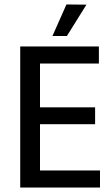

<svg xmlns="http://www.w3.org/2000/svg" viewBox="-20 -844 503 864"><path d="M430 0H71V-635H425V-558H145L160 -572V-347L145 -361H408V-285H145L160 -299V-63L145 -77H430ZM216 -682H281L369 -823L279 -824Z"/></svg>

Font: Gemunu Libre ExtraLight Medium
Style: Regular
Weight: 500
Version: Version 1.100